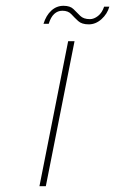

<svg xmlns="http://www.w3.org/2000/svg" viewBox="-20 -642 397 662"><path d="M215 -500H237L138 0H116ZM130 -560Q139 -589 157 -605.5Q175 -622 199 -622Q222 -622 233.5 -610.5Q245 -599 256.5 -587.5Q268 -576 290 -576Q304 -576 318 -587Q332 -598 339 -619H357Q350 -594 330 -576Q310 -558 286 -558Q262 -558 249.5 -569.5Q237 -581 226 -593Q215 -605 195 -605Q179 -605 167 -594Q155 -583 148 -560Z"/></svg>

Font: Albert Sans Thin
Style: Italic
Weight: 250
Italic angle: -11.25°
Designer: Andreas Rasmussen
Foundry: a.Foundry
Version: Version 1.025